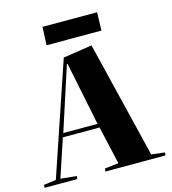

<svg xmlns="http://www.w3.org/2000/svg" viewBox="-132 -1035 1021 1142"><g transform="rotate(-15 379.0 -464.0)"><path d="M489 -746 664 -28 747 -18 744 0H374L377 -18L462 -28L409 -262H183L105 -28L204 -18L201 0H0L2 -18L77 -28L311 -719ZM192 -286H403L323 -677H319ZM236 -928H572L569 -816H231Z"/></g></svg>

Font: Literata 72pt ExtraBold
Style: Italic
Weight: 800
Italic angle: -2°
Designer: Latin by Veronika Burian and Jose Scaglione. Greek by Irene Vlachou. Cyrillic by Vera Evstafieva
Foundry: TypeTogether
Version: Version 3.002